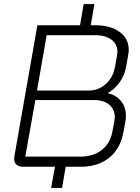

<svg xmlns="http://www.w3.org/2000/svg" viewBox="-20 -825 695 950"><path d="M617 -578Q617 -565 614 -551L604 -494Q596 -452 572 -418Q548 -384 514 -365V-364Q556 -354 579.5 -324Q603 -294 603 -253Q603 -236 601 -227L591 -173Q577 -91 521.5 -45.5Q466 0 381 0H305L287 105H233L252 0H93Q73 0 61.5 -10.5Q50 -21 50 -39Q50 -47 51 -51L165 -700H376L394 -805H447L429 -700H451Q527 -700 572 -667Q617 -634 617 -578ZM561 -569Q561 -607 531 -629Q501 -651 450 -651H211L163 -377H419Q467 -377 503 -409Q539 -441 549 -494L559 -551Q561 -563 561 -569ZM548 -245Q548 -283 521 -306.5Q494 -330 445 -330H155L105 -50H377Q441 -50 483 -82.5Q525 -115 536 -173L546 -227Q548 -239 548 -245Z"/></svg>

Font: Bai Jamjuree Light
Style: Italic
Weight: 300
Italic angle: -10°
Version: Version 1.000; ttfautohint (v1.6)